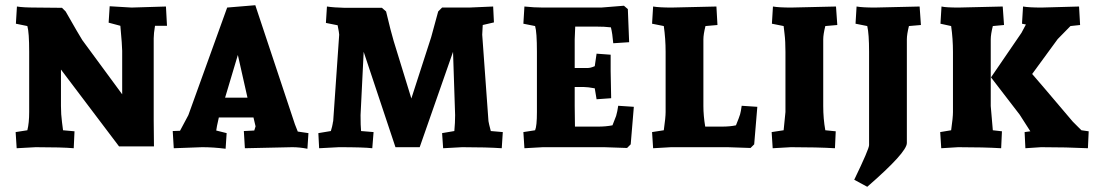

<svg xmlns="http://www.w3.org/2000/svg" viewBox="-20 -565 4199 737"><path d="M570 -418V-103L571 -3H437L214 -298V-158Q214 -126 218 -96Q222 -66 222 -65L266 -61L263 4Q218 0 117 0L44 4L40 -58L85 -65Q92 -93 92 -135V-366Q92 -441 85 -465L41 -474L45 -540Q69 -536 116 -536L218 -535L232 -521Q285 -428 296 -411L449 -203V-370Q449 -389 442 -466L397 -478L401 -541L485 -536L617 -540L621 -466H575Q570 -436 570 -418Z M1164 -54 1160 6Q1130 0 1102 0L920 4L916 -62L956 -64L961 -80L953 -114H820L813 -82L810 -64L850 -54L846 6Q799 0 756 0L647 4L643 -62L671 -63L703 -123L852 -536L960 -545L1112 -88L1123 -60ZM893 -354 844 -190H930Z M1677 -536H1781L1873 -540L1876 -479L1833 -469Q1831 -437 1831 -432L1855 -100Q1856 -92 1864 -62L1910 -58L1906 4Q1848 0 1754 0L1681 4L1677 -54L1724 -62Q1727 -94 1727 -123L1719 -366L1591 0H1498L1376 -366L1364 -123Q1364 -82 1366 -62L1414 -58L1409 4Q1376 0 1281 0L1205 4L1202 -54L1250 -62Q1256 -82 1257 -90Q1258 -98 1259 -100L1282 -432Q1282 -438 1276 -468L1231 -477L1235 -540Q1261 -536 1303 -535H1446L1462 -521Q1481 -441 1491 -408L1559 -187L1635 -422L1662 -521Z M2186 -158 2187 -79H2276Q2306 -79 2331 -84Q2333 -88 2345 -120Q2350 -137 2353 -159L2413 -155L2401 -11L2387 3Q2314 0 2299 0H2064L1993 4L1989 -58L2034 -65Q2041 -81 2041 -135V-366Q2041 -442 2034 -465L1989 -474L1993 -540Q2030 -536 2064 -536H2288L2375 -543L2390 -530L2395 -403L2334 -399Q2331 -436 2325 -460Q2302 -463 2265 -463H2188L2186 -414V-304H2236Q2247 -304 2263 -311L2270 -359L2324 -355V-292L2326 -188L2270 -184L2263 -226Q2236 -231 2221 -231H2186Z M2680 -414V-158Q2680 -121 2687 -79H2750Q2783 -79 2805 -84Q2818 -116 2821 -126.5Q2824 -137 2827 -159L2887 -155L2875 -11L2861 3Q2788 0 2773 0H2556L2487 4L2483 -58L2528 -65Q2535 -114 2535 -135V-366Q2535 -416 2528 -465L2483 -474L2487 -540Q2511 -536 2558 -536L2730 -540L2734 -469L2688 -465Q2680 -433 2680 -414Z M2988 -65 2995 -135V-366Q2995 -407 2991.5 -435Q2988 -463 2988 -465L2943 -474L2947 -540Q2970 -536 3017 -536L3189 -540L3194 -469L3148 -465Q3140 -433 3140 -414V-158Q3140 -109 3148 -65L3188 -61L3185 4Q3116 0 3016 0L2946 4L2942 -58Z M3461 -414V-16Q3461 20 3309 152L3259 125Q3316 7 3316 -8V-366Q3316 -435 3309 -465L3264 -474L3268 -540Q3291 -536 3338 -536L3510 -540L3515 -469L3469 -465Q3461 -433 3461 -414Z M4159 -61 4156 4Q4075 0 3976 0L3916 4L3913 -58L3935 -61L3894 -125L3784 -268L3901 -439L3918 -471L3903 -474L3907 -540Q3930 -536 3978 -536L4122 -540L4126 -469L4089 -465Q4047 -422 4040 -415L3942 -281Q3959 -261 3991 -224Q4044 -161 4098 -98L4131 -65ZM3783 -414V-158Q3783 -153 3791 -65L3826 -61L3823 4Q3757 0 3658 0L3593 4L3589 -58L3631 -65Q3638 -114 3638 -135V-366Q3638 -416 3631 -465L3590 -474L3594 -540Q3611 -536 3659 -536L3829 -540L3834 -469L3791 -465Q3783 -433 3783 -414Z"/></svg>

Font: Andada SC
Style: Bold
Weight: 700
Designer: Carolina Giovagnoli
Foundry: Carolina Giovagnoli
Version: Version 1.003